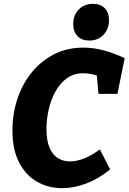

<svg xmlns="http://www.w3.org/2000/svg" viewBox="-20 -970 672 1004"><path d="M305 14Q234 14 175 -19Q116 -52 80.5 -119.5Q45 -187 45 -289Q45 -374 70.5 -451.5Q96 -529 144.5 -589.5Q193 -650 261.5 -685.5Q330 -721 416 -721Q468 -721 521 -707Q574 -693 632 -666L594 -479H495L485 -590L514 -565Q486 -577 460.5 -582Q435 -587 415 -587Q366 -587 330 -561Q294 -535 270 -491.5Q246 -448 234.5 -397Q223 -346 223 -296Q223 -235 239 -197.5Q255 -160 283 -143Q311 -126 346 -126Q382 -126 422.5 -142.5Q463 -159 502 -189L556 -84Q496 -35 431 -10.5Q366 14 305 14ZM447 -758Q407 -758 385 -781.5Q363 -805 363 -844Q363 -891 392 -920.5Q421 -950 466 -950Q505 -950 527.5 -927.5Q550 -905 550 -864Q550 -819 521.5 -788.5Q493 -758 447 -758Z"/></svg>

Font: Bitter Thin ExtraBold
Style: Italic
Weight: 800
Italic angle: -9°
Version: Version 2.002